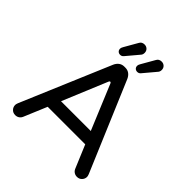

<svg xmlns="http://www.w3.org/2000/svg" viewBox="-233 -1031 1194 1194"><g transform="rotate(45 364.5 -434.0)"><path d="M261.7 -748Q261.7 -755.9 268.6 -767.6L318.4 -854.5Q328.1 -874 351.6 -874Q367.2 -874 377.9 -863.8Q388.7 -853.5 388.7 -836.9Q388.7 -821.3 378.9 -811.5L311.5 -731.4Q302.7 -720.7 289.1 -720.7Q277.3 -720.7 269.5 -728Q261.7 -735.4 261.7 -748ZM412.1 -748Q412.1 -755.9 418.9 -767.6L468.8 -854.5Q478.5 -874 502 -874Q517.6 -874 528.3 -863.8Q539.1 -853.5 539.1 -836.9Q539.1 -821.3 529.3 -811.5L461.9 -731.4Q453.1 -720.7 439.5 -720.7Q427.7 -720.7 419.9 -728Q412.1 -735.4 412.1 -748ZM47.9 -39.1Q47.9 -45.9 52.7 -58.6L301.8 -646.5Q310.5 -666 325.2 -676.8Q339.8 -687.5 359.4 -687.5H369.1Q388.7 -687.5 403.3 -676.8Q418 -666 426.8 -646.5L675.8 -58.6Q680.7 -45.9 680.7 -39.1Q680.7 -20.5 668 -7.3Q655.3 5.9 635.7 5.9Q621.1 5.9 609.9 -1.5Q598.6 -8.8 592.8 -22.5L529.3 -173.8H199.2L135.7 -22.5Q129.9 -8.8 118.7 -1.5Q107.4 5.9 92.8 5.9Q73.2 5.9 60.5 -7.3Q47.9 -20.5 47.9 -39.1ZM364.3 -559.6Q359.4 -559.6 356.4 -552.7L233.4 -256.8H495.1L372.1 -552.7Q369.1 -559.6 364.3 -559.6Z"/></g></svg>

Font: FakePearl
Style: Regular
Weight: 400
Version: Version 1.2